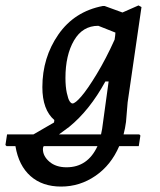

<svg xmlns="http://www.w3.org/2000/svg" viewBox="-55 -489 589 707"><path d="M-31 49 -35 45 -29 6H68L144 -38L145 -47Q101 -85 101 -168Q101 -277 160 -362Q219 -447 324 -467H330L396 -443L455 -469L466 -463L415 -112L409 -40Q406 -17 400 6H458L462 10L456 49H384Q354 119 296.5 158.5Q239 198 170 198Q101 198 57.5 159.5Q14 121 2 50V49ZM186 -202Q186 -170 191 -147Q196 -124 201.5 -116Q207 -108 212 -108Q222 -108 244.5 -134Q267 -160 301 -216Q335 -272 367 -343L369 -357L370 -369L307 -394Q249 -394 217.5 -340Q186 -286 186 -202ZM200 -22 162 6H317Q319 -2 321 -14L345 -189H333Q275 -83 200 -22ZM103 60Q103 86 127 106.5Q151 127 190 127Q268 127 304 49H106Q103 53 103 60Z"/></svg>

Font: Alegreya Sans SC Medium
Style: Italic
Weight: 500
Italic angle: -7°
Designer: Juan Pablo del Peral
Foundry: Huerta Tipografica
Version: Version 2.007